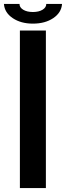

<svg xmlns="http://www.w3.org/2000/svg" viewBox="-56 -955 335 975"><path d="M45 0V-800H177V0ZM-36 -935H43Q43 -917 62 -905.5Q81 -894 111 -894Q141 -894 160 -905.5Q179 -917 179 -935H259Q256 -891 214.5 -863Q173 -835 111 -835Q50 -835 8.5 -863Q-33 -891 -36 -935Z"/></svg>

Font: Big Shoulders Text ExtraBold
Style: Regular
Weight: 800
Designer: Patric King
Foundry: XO Type Co
Version: Version 1.000; ttfautohint (v1.8.2)